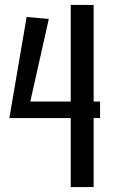

<svg xmlns="http://www.w3.org/2000/svg" viewBox="-20 -754 461 779"><path d="M386 -342H79L94 -302L178 -677L88 -685L18 -275H386ZM267 -734V5H360V-734Z"/></svg>

Font: Englebert
Style: Regular
Weight: 400
Designer: Astigmatic (AOETI)
Foundry: Astigmatic (AOETI)
Version: Version 1.000